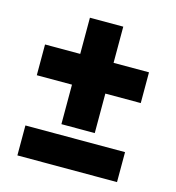

<svg xmlns="http://www.w3.org/2000/svg" viewBox="-97 -714 732 798"><g transform="rotate(15 269.0 -315.5)"><path d="M335.9 -475.6H488.3V-343.3H335.9V-173.3H192.4V-343.3H41V-475.6H192.4V-631.3H335.9ZM478 -0.5H49.3V-129.4H478Z"/></g></svg>

Font: Vazir Black UI
Style: Black-UI
Weight: 900
Designer: Saber Rastikerdar
Foundry: Saber Rastikerdar
Version: Version 30.1.0